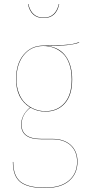

<svg xmlns="http://www.w3.org/2000/svg" viewBox="-20 -757 439 969"><path d="M200.2 -666Q135.3 -666 121.1 -736.8H123Q138.7 -668 200.2 -668Q261.2 -668 276.9 -736.8H278.8Q264.6 -666 200.2 -666ZM378.9 -543.9 379.9 -542Q333 -524.9 223.1 -524.9Q284.2 -515.1 314.2 -470.2Q344.2 -425.3 344.2 -356Q344.2 -276.9 307.4 -235.4Q270.5 -193.8 209 -193.8Q168.5 -193.8 133.8 -213.9Q88.9 -179.2 88.9 -127.9Q88.9 -56.2 188 -56.2H243.2Q303.7 -56.2 337.4 -24.9Q371.1 6.3 371.1 59.1Q371.1 119.1 329.3 155.5Q287.6 191.9 207 191.9Q121.1 191.9 83 162.1Q44.9 132.3 44.9 60.1H46.9Q46.9 131.3 84.5 160.6Q122.1 189.9 207 189.9Q286.1 189.9 327.6 154.3Q369.1 118.7 369.1 59.1Q369.1 6.8 335.9 -23.7Q302.7 -54.2 243.2 -54.2H188Q86.9 -54.2 86.9 -127.9Q86.9 -177.2 131.8 -214.8Q61 -258.8 61 -356.9Q61 -435.5 99.4 -481.2Q137.7 -526.9 198.2 -526.9Q258.8 -526.9 295.9 -529.5Q333 -532.2 345.9 -534.9Q358.9 -537.6 378.9 -543.9ZM198.2 -524.9Q137.2 -524.9 100.1 -479Q63 -433.1 63 -356.9Q63 -318.4 75.2 -286.9Q87.4 -255.4 108.2 -235.8Q128.9 -216.3 154.8 -206.1Q180.7 -195.8 209 -195.8Q269 -195.8 305.4 -236.8Q341.8 -277.8 341.8 -356Q341.8 -400.9 329.6 -434.8Q317.4 -468.8 296.6 -487.8Q275.9 -506.8 251.2 -515.9Q226.6 -524.9 198.2 -524.9Z"/></svg>

Font: Fira Sans Compressed Two
Style: Regular
Weight: 100
Width: 1
Designer: Carrois Corporate & Edenspiekermann AG
Foundry: Carrois Corporate GbR & Edenspiekermann AG
Version: Version 4.203;PS 004.203;hotconv 1.0.88;makeotf.lib2.5.64775